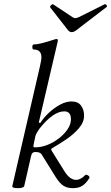

<svg xmlns="http://www.w3.org/2000/svg" viewBox="-20 -918 550 950"><path d="M68 13Q38 13 41 2L177 -587Q182 -609 183.5 -618.5Q185 -628 185 -634Q185 -673 147 -673Q140 -673 140 -685.5Q140 -698 147 -698Q163 -698 188 -704.5Q213 -711 244 -721Q255 -725 260 -725Q266 -725 266 -719Q266 -716 265.5 -713Q265 -710 264 -706L172 -312L179 -309Q197 -337 223 -361Q249 -385 278 -400.5Q307 -416 334 -416Q366 -416 381 -395.5Q396 -375 396 -346Q396 -313 370 -283Q344 -253 307 -228Q270 -203 237 -184Q230 -181 237 -170L300 -69Q326 -28 357 -28Q379 -28 402 -52Q407 -56 416.5 -49.5Q426 -43 421 -35Q405 -10 387 1.5Q369 13 340 13Q312 13 293 0.5Q274 -12 253 -46L186 -154Q179 -166 154 -166Q138 -166 134 -147L100 2Q97 13 68 13ZM155 -189Q184 -189 214.5 -201Q245 -213 271.5 -233.5Q298 -254 314.5 -278.5Q331 -303 331 -328Q331 -367 298 -367Q243 -367 175 -281Q168 -271 162.5 -261.5Q157 -252 155 -244L146 -201Q146 -200 145.5 -198Q145 -196 145 -194Q145 -189 155 -189ZM335 -759Q325 -759 317 -768L228 -882Q226 -886 233 -892.5Q240 -899 244 -896L339 -833Q347 -828 353 -828Q357 -828 370 -833L498 -897Q502 -899 507 -893Q512 -887 507 -883L357 -768Q345 -759 335 -759Z"/></svg>

Font: Junicode
Style: Italic
Weight: 400
Italic angle: -11°
Designer: Peter S. Baker
Version: Version 2.100; ttfautohint (v1.8.4)